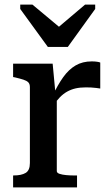

<svg xmlns="http://www.w3.org/2000/svg" viewBox="-20 -815 486 835"><path d="M188 -611H275L394 -776V-795H350L199 -667L272 -669L121 -795H68V-776ZM416 -543V-430Q409 -431 398.5 -432.5Q388 -434 376 -434.5Q364 -435 353 -435Q328 -435 308.5 -430.5Q289 -426 272 -416.5Q255 -407 240 -391.5Q225 -376 209 -353L208 -397Q231 -446 255 -479.5Q279 -513 309 -530.5Q339 -548 379 -548Q392 -548 402 -546.5Q412 -545 416 -543ZM37 0V-52H40Q73 -52 91.5 -63Q110 -74 110 -106V-436Q110 -450 103 -457Q96 -464 82 -468.5Q68 -473 47 -478L37 -480V-538H209L222 -400L227 -402V-71Q227 -63 239 -59Q251 -55 267.5 -53.5Q284 -52 298 -52H315V0Z"/></svg>

Font: Roboto Serif SemiCondensed Medium
Style: Regular
Weight: 500
Width: 4
Designer: Greg Gazdowicz
Foundry: Commercial Type
Version: Version 1.007